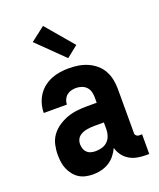

<svg xmlns="http://www.w3.org/2000/svg" viewBox="-143 -857 787 952"><g transform="rotate(-20 250.0 -380.5)"><path d="M184 8Q164 8 145 4Q126 0 110 -10Q94 -20 82 -35.5Q70 -51 62.5 -68.5Q55 -86 52.5 -105.5Q50 -125 50 -144Q50 -170 56 -196.5Q62 -223 78 -244.5Q94 -266 116.5 -281Q139 -296 164 -305Q189 -314 216 -317Q243 -320 269 -320H320V-349Q320 -364 316 -378.5Q312 -393 302 -403.5Q292 -414 277.5 -419Q263 -424 248 -424Q235 -424 222 -420.5Q209 -417 199 -408.5Q189 -400 183.5 -387.5Q178 -375 178 -362H56Q56 -386 62.5 -409Q69 -432 82 -452.5Q95 -473 114 -488Q133 -503 155 -512Q177 -521 200.5 -524.5Q224 -528 248 -528Q273 -528 298 -524Q323 -520 346 -510Q369 -500 388.5 -483.5Q408 -467 420 -445Q432 -423 437 -398.5Q442 -374 442 -349V-115Q442 -107 448 -101.5Q454 -96 461 -96H478V8H461Q439 8 416.5 4Q394 0 374.5 -11.5Q355 -23 341.5 -41.5Q328 -60 323 -81Q314 -61 300 -43.5Q286 -26 267.5 -14.5Q249 -3 227.5 2.5Q206 8 184 8ZM234 -96Q251 -96 268 -101Q285 -106 297 -118Q309 -130 314.5 -146.5Q320 -163 320 -180V-216H269Q258 -216 247.5 -215Q237 -214 226.5 -212Q216 -210 206 -205.5Q196 -201 188 -194Q180 -187 176 -176.5Q172 -166 172 -155Q172 -143 176 -131Q180 -119 189 -110.5Q198 -102 210 -99Q222 -96 234 -96ZM263 -576 125 -711 200 -769 323 -624Z"/></g></svg>

Font: Iosevka SS18 Extrabold
Style: Regular
Weight: 800
Monospace: yes
Designer: Belleve Invis
Foundry: Belleve Invis
Version: Version 25.1.1; ttfautohint (v1.8.4)